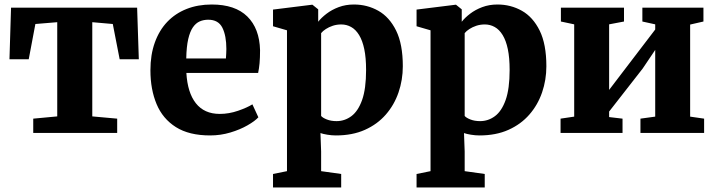

<svg xmlns="http://www.w3.org/2000/svg" viewBox="-20 -590 3181 852"><path d="M127.5 0V-63.5L234 -73.5V-491.5L137 -483.5L107.5 -327H22L29 -556H588.5L596 -327H511L480.5 -483.5L389.5 -491.5V-73.5L500 -63.5V0Z M912.5 11Q819 11 760.5 -26Q702 -63 674.8 -128.2Q647.5 -193.5 647.5 -278Q647.5 -347 667 -401.2Q686.5 -455.5 722.2 -493Q758 -530.5 808 -550.2Q858 -570 919.5 -570Q1023.5 -570 1077.5 -516.8Q1131.5 -463.5 1134 -367.5Q1134 -334 1131.8 -309.5Q1129.5 -285 1125.5 -266.5H807Q809.5 -223 820 -189.2Q830.5 -155.5 849 -132Q867.5 -108.5 894 -96.5Q920.5 -84.5 955.5 -84.5Q996 -84.5 1036.5 -98.5Q1077 -112.5 1100 -127L1126.5 -69.5Q1111 -52.5 1078.2 -33.8Q1045.5 -15 1002.2 -2Q959 11 912.5 11ZM806.5 -330.5H982.5Q983 -341 983.8 -351.5Q984.5 -362 984.5 -372.5Q984.5 -431.5 966.8 -467Q949 -502.5 904 -502.5Q883.5 -502.5 866.2 -495Q849 -487.5 836 -468.8Q823 -450 815.2 -416.5Q807.5 -383 806.5 -330.5Z M1191.5 242V182L1253.5 169.5V-455.5L1191.5 -473.5V-547.5L1364.5 -569H1366.5L1392 -548.5V-493.5Q1406 -511.5 1429.2 -529.2Q1452.5 -547 1483.2 -558.5Q1514 -570 1550.5 -570Q1609.5 -570 1658.8 -542.2Q1708 -514.5 1737.8 -454.2Q1767.5 -394 1767.5 -296Q1767.5 -235.5 1748.5 -180Q1729.5 -124.5 1692 -81.5Q1654.5 -38.5 1599.2 -13.8Q1544 11 1470.5 11Q1452.5 11 1432.8 7.8Q1413 4.5 1402 0.5L1405 82V169.5L1494 182V242ZM1473.5 -52.5Q1509.5 -52.5 1539.2 -74.5Q1569 -96.5 1586.8 -146.2Q1604.5 -196 1604.5 -279.5Q1604.5 -333.5 1596.5 -371.8Q1588.5 -410 1573.5 -434.5Q1558.5 -459 1538.2 -470.2Q1518 -481.5 1494.5 -481.5Q1474.5 -481.5 1457 -475.8Q1439.5 -470 1426 -461.2Q1412.5 -452.5 1405 -443V-75.5Q1412 -67 1430.5 -59.8Q1449 -52.5 1473.5 -52.5Z M1828.5 242V182L1890.5 169.5V-455.5L1828.5 -473.5V-547.5L2001.5 -569H2003.5L2029 -548.5V-493.5Q2043 -511.5 2066.2 -529.2Q2089.5 -547 2120.2 -558.5Q2151 -570 2187.5 -570Q2246.5 -570 2295.8 -542.2Q2345 -514.5 2374.8 -454.2Q2404.5 -394 2404.5 -296Q2404.5 -235.5 2385.5 -180Q2366.5 -124.5 2329 -81.5Q2291.5 -38.5 2236.2 -13.8Q2181 11 2107.5 11Q2089.5 11 2069.8 7.8Q2050 4.5 2039 0.5L2042 82V169.5L2131 182V242ZM2110.5 -52.5Q2146.5 -52.5 2176.2 -74.5Q2206 -96.5 2223.8 -146.2Q2241.5 -196 2241.5 -279.5Q2241.5 -333.5 2233.5 -371.8Q2225.5 -410 2210.5 -434.5Q2195.5 -459 2175.2 -470.2Q2155 -481.5 2131.5 -481.5Q2111.5 -481.5 2094 -475.8Q2076.5 -470 2063 -461.2Q2049.5 -452.5 2042 -443V-75.5Q2049 -67 2067.5 -59.8Q2086 -52.5 2110.5 -52.5Z M2467.5 0V-63.5L2528 -72.5V-482L2469 -494.5V-556H2749V-494.5L2683 -482V-191L2739 -264.5L2887.5 -459V-482L2830.5 -494.5V-556H3101.5V-494.5L3042.5 -481V-72.5L3104.5 -63.5V0H2822V-63.5L2887.5 -72.5V-368.5L2832 -286L2683 -95V-70.5L2742.5 -63.5V0Z"/></svg>

Font: Merriweather ExtraBold
Style: Regular
Weight: 800
Version: Version 2.100